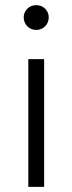

<svg xmlns="http://www.w3.org/2000/svg" viewBox="-20 -728 281 748"><path d="M72.3 -660.2C72.3 -633.3 93.3 -611.3 121.1 -611.3C148.9 -611.3 169.9 -633.3 169.9 -660.2C169.9 -687 148.9 -708 121.1 -708C93.3 -708 72.3 -687 72.3 -660.2ZM90.3 0H151.9V-497.6H90.3Z"/></svg>

Font: Estedad Light
Style: Regular
Weight: 300
Designer: Amin Abedi
Version: Version 7.3